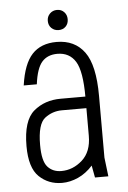

<svg xmlns="http://www.w3.org/2000/svg" viewBox="-51 -711 507 759"><g transform="rotate(-5 203.0 -331.5)"><path d="M188 -322Q124 -322 80.5 -285Q37 -248 37 -147Q37 -61 74 -25.5Q111 10 165 10Q197 10 229 -4.5Q261 -19 287 -48L296 0H349L340 -75V-322ZM47 -387H99Q107 -450 129 -475Q151 -500 190 -500Q238 -500 262 -461.5Q286 -423 286 -320H340Q340 -442 301.5 -494.5Q263 -547 191 -547Q129 -547 94 -509.5Q59 -472 47 -387ZM91 -147Q91 -230 121 -253Q151 -276 189 -276H286V-166Q286 -103 249 -70Q212 -37 166 -37Q132 -37 111.5 -60Q91 -83 91 -147ZM204 -593Q221 -593 232 -604Q243 -615 243 -633Q243 -650 232 -661.5Q221 -673 204 -673Q187 -673 175.5 -661.5Q164 -650 164 -633Q164 -615 175.5 -604Q187 -593 204 -593Z"/></g></svg>

Font: Secuela Light
Style: Regular
Weight: 300
Designer: Fernando Haro
Foundry: deFharo
Version: Version 1.708